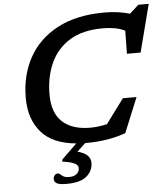

<svg xmlns="http://www.w3.org/2000/svg" viewBox="-63 -801 951 1090"><g transform="rotate(-5 413.0 -256.0)"><path d="M288.5 195Q318 195 333.2 182.2Q348.5 169.5 348.5 148.5Q348.5 133 329.8 122.5Q311 112 257.5 104L261 91.5L346.5 8.5Q211.5 -4 147.5 -79Q83.5 -154 83.5 -273.5Q83.5 -401.5 138.5 -502Q193.5 -602.5 302 -660.2Q410.5 -718 571 -718Q612.5 -718 648.2 -712.8Q684 -707.5 715 -698.5L766 -745H825.5L755.5 -473.5H677.5L679.5 -605Q651.5 -618.5 620.5 -624Q589.5 -629.5 553.5 -629.5Q438 -629.5 364.2 -583.8Q290.5 -538 255 -459.2Q219.5 -380.5 219.5 -281Q219.5 -176 275.5 -124.8Q331.5 -73.5 433.5 -73.5Q456 -73.5 480.2 -76.5Q504.5 -79.5 529.5 -85L632.5 -224H710.5L629 -25.5Q584.5 -9 526.8 1Q469 11 399 11H397L349.5 55.5Q391 67 407 84.8Q423 102.5 423 125Q423 170.5 387.2 201.5Q351.5 232.5 271.5 232.5Q232 232.5 216.8 224Q201.5 215.5 201.5 199Q201.5 187 209 178Q216.5 169 228 169Q234.5 169 248.8 182Q263 195 288.5 195Z"/></g></svg>

Font: Newsreader 6pt Medium
Style: Italic
Weight: 500
Italic angle: -17°
Designer: Hugues Gentile
Foundry: Production Type
Version: Version 1.003; ttfautohint (v1.8.3)